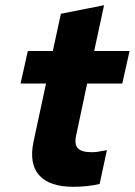

<svg xmlns="http://www.w3.org/2000/svg" viewBox="-20 -712 518 738"><path d="M262 6Q170 6 130.5 -38.5Q91 -83 109 -168L157 -391H59L87 -516H183L214 -659L380 -692L342 -516H478L450 -391H315L273 -193Q265 -158 279 -142.5Q293 -127 332 -127Q344 -127 355 -128.5Q366 -130 391 -135L363 -5Q344 0 316.5 3Q289 6 262 6Z"/></svg>

Font: Red Hat Text VF
Style: Italic
Weight: 300
Italic angle: -12°
Designer: Pentagram, MCKL
Foundry: Pentagram, MCKL
Version: Version 1.023